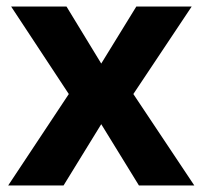

<svg xmlns="http://www.w3.org/2000/svg" viewBox="-20 -566 618 586"><path d="M190 -279 14 -546H183L289 -372L396 -546H565L387 -279L573 0H404L289 -187L174 0H5Z"/></svg>

Font: Noto Sans Kannada
Style: Bold
Weight: 700
Designer: Jelle Bosma - Monotype Design Team
Foundry: Monotype Imaging Inc.
Version: Version 2.005; ttfautohint (v1.8.4.7-5d5b)